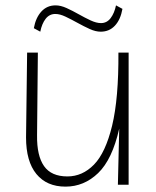

<svg xmlns="http://www.w3.org/2000/svg" viewBox="-20 -688 581 715"><path d="M224 7Q154 7 115.5 -40Q77 -87 77 -176L81 -492H121L118 -184Q117 -108 144 -69.5Q171 -31 231 -31Q287 -31 330 -75Q373 -119 397.5 -220Q422 -321 421 -492H459V0H419L424 -209Q398 -94 345.5 -43.5Q293 7 224 7ZM355 -570Q336 -570 314 -580Q292 -590 268.5 -603Q245 -616 224 -626Q203 -636 186 -636Q164 -636 150 -618Q136 -600 130 -570L106 -583Q113 -622 134 -645Q155 -668 187 -668Q206 -668 228 -658Q250 -648 273 -635Q296 -622 317.5 -612Q339 -602 356 -602Q378 -602 392 -620.5Q406 -639 412 -668L436 -655Q429 -615 408 -592.5Q387 -570 355 -570Z"/></svg>

Font: Livvic ExtraLight
Style: Regular
Weight: 275
Designer: Jacques Le Bailly, Baron von Fonthausen
Version: Version 1.001; ttfautohint (v1.8.2)